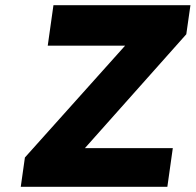

<svg xmlns="http://www.w3.org/2000/svg" viewBox="-20 -720 754 740"><path d="M60 0 76 -113 524 -613 573 -544H164L186 -700H714L698 -588L252 -87L201 -149H646L625 0Z"/></svg>

Font: Lexend
Style: Bold Italic
Weight: 700
Italic angle: -8.13011°
Designer: Bonnie Shaver-Troup, Thomas Jockin
Foundry: Lexend
Version: Version 1.007